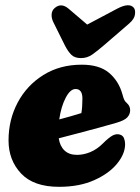

<svg xmlns="http://www.w3.org/2000/svg" viewBox="-20 -712 542 742"><path d="M463.5 -155Q463.5 -117.5 432.5 -79.5Q401.5 -41.5 344.2 -15.8Q287 10 208 10Q110 10 61.5 -41.5Q13 -93 13 -169.5Q13 -249.5 48.5 -316Q84 -382.5 147.8 -422.2Q211.5 -462 296 -462Q364.5 -462 401.8 -430.2Q439 -398.5 453 -348Q457.5 -331 460.8 -325Q464 -319 470.5 -313.5Q483 -302 483 -286Q483 -270.5 472 -258.5Q461 -246.5 430 -237.5Q402.5 -229.5 364.2 -219Q326 -208.5 284.8 -197.8Q243.5 -187 207 -177.5Q211.5 -147.5 229.2 -130.5Q247 -113.5 277.5 -113.5Q303 -113.5 329 -124.2Q355 -135 377.5 -157.5Q399.5 -179.5 414.2 -187.8Q429 -196 443 -192Q455 -188.5 459.2 -177.8Q463.5 -167 463.5 -155ZM272 -368Q251.5 -368 233.8 -334Q216 -300 209 -250.5Q232 -256.5 254.5 -263Q277 -269.5 294.5 -275Q296.5 -287 297.5 -301.2Q298.5 -315.5 298.5 -331Q298.5 -368 272 -368ZM380.5 -536Q356 -515 336.5 -501.2Q317 -487.5 293 -487.5Q268.5 -487.5 255.5 -500.5Q242.5 -513.5 231 -536L186.5 -625.5Q178.5 -641.5 179.5 -656.8Q180.5 -672 192 -681.5Q217 -702.5 245.5 -678L317 -617L432 -678Q480 -703.5 497.5 -681.5Q504 -673 501.5 -655.5Q499 -638 478.5 -620.5Z"/></svg>

Font: Fraunces 144pt SuperSoft Black
Style: Italic
Weight: 900
Italic angle: -16°
Version: Version 1.000;[b76b70a41]